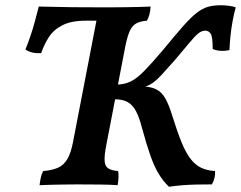

<svg xmlns="http://www.w3.org/2000/svg" viewBox="-20 -704 920 733"><path d="M131 3Q133 -13 136 -27Q139 -41 145 -51Q179 -54 201 -63.5Q223 -73 237 -96.5Q251 -120 259 -163L358 -676Q379 -676 405 -676Q431 -676 459.5 -676.5Q488 -677 513 -677.5Q538 -678 555 -679Q554 -662 550.5 -649Q547 -636 541 -625Q515 -623 500 -614.5Q485 -606 476 -587Q467 -568 459 -530L385 -146Q378 -109 379.5 -89Q381 -69 393.5 -61Q406 -53 431 -51Q435 -30 429 3Q405 1 360.5 0.5Q316 0 275 0Q250 0 222.5 0.5Q195 1 171.5 1.5Q148 2 131 3ZM625 9Q603 -12 586 -40Q569 -68 554 -110.5Q539 -153 522 -216Q512 -255 499.5 -279Q487 -303 468 -314Q449 -325 417 -325L424 -381Q454 -381 478 -392.5Q502 -404 530.5 -433Q559 -462 603 -514Q649 -570 679 -604Q709 -638 731 -655Q753 -672 774 -678Q795 -684 823 -684Q837 -684 853 -682Q869 -680 880 -676Q873 -651 868 -623.5Q863 -596 860 -568Q857 -540 856 -513Q840 -509 822.5 -510Q805 -511 792 -517Q792 -563 784.5 -575Q777 -587 764 -587Q750 -587 736.5 -576Q723 -565 703 -540.5Q683 -516 647 -474Q617 -440 598 -419.5Q579 -399 566 -389.5Q553 -380 542 -376Q531 -372 516 -370L514 -375Q554 -374 575.5 -363.5Q597 -353 611 -328.5Q625 -304 638 -261Q657 -200 673.5 -160Q690 -120 708 -97Q726 -74 748 -63.5Q770 -53 801 -51Q803 -25 789 0Q760 0 732.5 0.5Q705 1 678.5 3Q652 5 625 9ZM137 -501Q119 -500 104 -503.5Q89 -507 77 -515Q86 -537 96 -566Q106 -595 114 -625.5Q122 -656 128 -679Q147 -679 178 -678Q209 -677 255 -676.5Q301 -676 364 -676L379 -625H307Q252 -625 218 -607.5Q184 -590 166 -561.5Q148 -533 137 -501Z"/></svg>

Font: Vollkorn SemiBold
Style: Italic
Weight: 600
Italic angle: -11°
Designer: Friedrich Althausen
Foundry: Friedrich Althausen
Version: Version 5.000